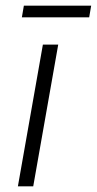

<svg xmlns="http://www.w3.org/2000/svg" viewBox="-20 -656 341 676"><path d="M131 -499H185L97 0H43ZM64 -636H301L294 -595H57Z"/></svg>

Font: Bai Jamjuree Light
Style: Italic
Weight: 300
Italic angle: -10°
Version: Version 1.000; ttfautohint (v1.6)